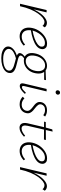

<svg xmlns="http://www.w3.org/2000/svg" viewBox="988 -1645 946 2962"><g transform="rotate(90 1461.0 -164.0)"><path d="M54 0Q85 -134 132.5 -226.5Q180 -319 233.5 -367Q287 -415 332 -415Q352 -415 370.5 -407Q389 -399 402 -382L379 -347Q368 -362 351 -369.5Q334 -377 318 -377Q291 -377 257.5 -352Q224 -327 189.5 -279Q155 -231 125 -160.5Q95 -90 76 0ZM38 0 135 -410H171L75 0Z M540 6Q490 6 456.5 -19Q423 -44 411.5 -89Q400 -134 413 -193Q427 -254 463.5 -304.5Q500 -355 550 -386Q600 -417 655 -417Q692 -417 711 -402.5Q730 -388 735.5 -367.5Q741 -347 736 -325Q729 -287 690.5 -255.5Q652 -224 588.5 -201.5Q525 -179 439 -166L440 -191Q516 -204 572 -224.5Q628 -245 660.5 -270.5Q693 -296 699 -323Q701 -334 699 -348Q697 -362 684.5 -373Q672 -384 643 -384Q599 -384 560 -357Q521 -330 493 -287Q465 -244 452 -196Q441 -145 448 -107Q455 -69 480.5 -47.5Q506 -26 548 -26Q575 -26 606 -38Q637 -50 668 -78L684 -57Q662 -36 638 -21.5Q614 -7 589.5 -0.5Q565 6 540 6Z M876 289Q818 289 775.5 273.5Q733 258 712.5 230Q692 202 699 166Q708 125 752.5 91Q797 57 878 38L887 61Q822 78 783 102Q744 126 736 159Q726 203 769 231.5Q812 260 888 260Q964 260 1012 238.5Q1060 217 1068 182Q1074 149 1055 129Q1036 109 1003 97.5Q970 86 934 77Q907 71 881.5 64Q856 57 836 48Q816 39 806 26.5Q796 14 800 -5Q804 -22 815.5 -37Q827 -52 841 -63Q855 -74 868 -82L897 -72Q887 -67 874.5 -59Q862 -51 851.5 -39.5Q841 -28 838 -16Q834 2 849 13Q864 24 892.5 31.5Q921 39 954 47Q986 54 1015.5 63.5Q1045 73 1067.5 87Q1090 101 1100.5 122.5Q1111 144 1105 174Q1098 209 1067.5 235Q1037 261 988.5 275Q940 289 876 289ZM915 -59Q869 -59 840.5 -81.5Q812 -104 802.5 -143Q793 -182 804 -232Q816 -290 845 -331Q874 -372 913.5 -394Q953 -416 996 -416Q1039 -416 1068 -394Q1097 -372 1108.5 -332.5Q1120 -293 1110 -239Q1101 -187 1073.5 -146.5Q1046 -106 1005 -82.5Q964 -59 915 -59ZM922 -88Q976 -88 1018.5 -128.5Q1061 -169 1074 -242Q1085 -306 1063.5 -346.5Q1042 -387 991 -387Q938 -387 896.5 -345.5Q855 -304 841 -234Q827 -165 850 -126.5Q873 -88 922 -88ZM1211 -372H1064L1050 -394L1216 -400Z M1307 4Q1291 4 1280 -3Q1269 -10 1266.5 -25Q1264 -40 1269 -62L1352 -410H1390L1309 -69Q1305 -51 1308 -40Q1311 -29 1326 -29Q1344 -29 1365 -46.5Q1386 -64 1412 -91L1428 -74Q1395 -38 1365 -17Q1335 4 1307 4ZM1404 -549Q1394 -549 1386.5 -553.5Q1379 -558 1375.5 -566.5Q1372 -575 1373 -585Q1375 -599 1384.5 -608Q1394 -617 1409 -617Q1419 -617 1426.5 -612Q1434 -607 1437.5 -599Q1441 -591 1440 -580Q1438 -567 1428 -558Q1418 -549 1404 -549Z M1588 6Q1547 6 1517.5 -9Q1488 -24 1472 -42L1499 -68Q1512 -51 1537 -38.5Q1562 -26 1593 -26Q1633 -26 1657.5 -46Q1682 -66 1688 -95Q1695 -125 1681 -147Q1667 -169 1643.5 -187Q1620 -205 1596.5 -224Q1573 -243 1560.5 -268.5Q1548 -294 1557 -331Q1566 -368 1598 -392Q1630 -416 1681 -416Q1713 -416 1737 -407.5Q1761 -399 1778 -387L1756 -358Q1744 -370 1723 -378Q1702 -386 1677 -386Q1640 -386 1618.5 -369.5Q1597 -353 1591 -329Q1585 -301 1599 -280.5Q1613 -260 1636.5 -241.5Q1660 -223 1683.5 -203Q1707 -183 1720 -156.5Q1733 -130 1724 -92Q1714 -49 1679 -21.5Q1644 6 1588 6Z M1952 8Q1907 8 1888 -25Q1869 -58 1882 -116L1945 -385L1976 -497L2010 -503L1921 -118Q1911 -74 1921 -49Q1931 -24 1964 -24Q1989 -24 2016.5 -38.5Q2044 -53 2074 -79L2089 -61Q2052 -26 2017 -9Q1982 8 1952 8ZM1856 -371 1863 -397 2140 -399 2133 -369Z M2309 6Q2259 6 2225.5 -19Q2192 -44 2180.5 -89Q2169 -134 2182 -193Q2196 -254 2232.5 -304.5Q2269 -355 2319 -386Q2369 -417 2424 -417Q2461 -417 2480 -402.5Q2499 -388 2504.5 -367.5Q2510 -347 2505 -325Q2498 -287 2459.5 -255.5Q2421 -224 2357.5 -201.5Q2294 -179 2208 -166L2209 -191Q2285 -204 2341 -224.5Q2397 -245 2429.5 -270.5Q2462 -296 2468 -323Q2470 -334 2468 -348Q2466 -362 2453.5 -373Q2441 -384 2412 -384Q2368 -384 2329 -357Q2290 -330 2262 -287Q2234 -244 2221 -196Q2210 -145 2217 -107Q2224 -69 2249.5 -47.5Q2275 -26 2317 -26Q2344 -26 2375 -38Q2406 -50 2437 -78L2453 -57Q2431 -36 2407 -21.5Q2383 -7 2358.5 -0.5Q2334 6 2309 6Z M2574 0Q2605 -134 2652.5 -226.5Q2700 -319 2753.5 -367Q2807 -415 2852 -415Q2872 -415 2890.5 -407Q2909 -399 2922 -382L2899 -347Q2888 -362 2871 -369.5Q2854 -377 2838 -377Q2811 -377 2777.5 -352Q2744 -327 2709.5 -279Q2675 -231 2645 -160.5Q2615 -90 2596 0ZM2558 0 2655 -410H2691L2595 0Z"/></g></svg>

Font: Ysabeau ExtraLight
Style: Italic
Weight: 250
Italic angle: -12°
Version: Version 2.000;gftools[0.9.27.dev2+g8671c4b]